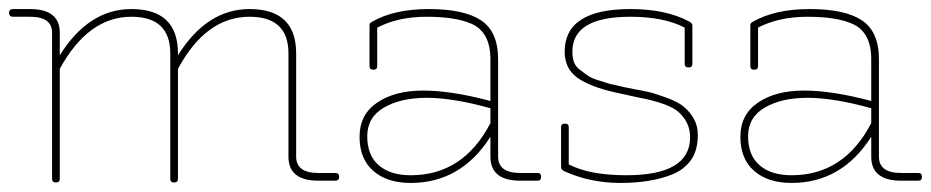

<svg xmlns="http://www.w3.org/2000/svg" viewBox="-20 -399 2056 424"><path d="M720 0H683Q617 0 617 -53V-281Q617 -362 531 -362Q435 -362 373 -247V-4Q373 4 364.5 4Q356 4 356 -4V-281Q356 -362 270 -362Q175 -362 112 -247V-4Q112 4 103.5 4Q95 4 95 -4V-327Q95 -362 46 -362H9Q0 -362 0 -370.5Q0 -379 9 -379H46Q112 -379 112 -327V-277Q176 -379 270 -379Q373 -379 373 -281V-277Q437 -379 531 -379Q634 -379 634 -281V-53Q634 -17 683 -17H720Q729 -17 729 -8.5Q729 0 720 0Z M887 5Q835 5 804.5 -21.5Q774 -48 774 -97Q774 -146 813 -172.5Q852 -199 914.5 -199Q977 -199 1063 -176V-268Q1063 -329 1020 -347Q985 -362 922 -362Q859 -362 813 -338V-253Q813 -245 804.5 -245Q796 -245 796 -253V-343Q796 -348 800 -350Q849 -379 927 -379Q1005 -379 1042.5 -354Q1080 -329 1080 -268V-53Q1080 -17 1129 -17H1167Q1175 -17 1175 -8.5Q1175 0 1167 0H1129Q1063 0 1063 -53V-97Q998 5 887 5ZM1063 -160Q980 -183 922.5 -183Q865 -183 828 -161.5Q791 -140 791 -98Q791 -56 816.5 -34Q842 -12 887 -12Q1003 -12 1063 -127Z M1226 -21Q1219 -24 1219 -31V-118Q1219 -126 1227.5 -126Q1236 -126 1236 -118V-36Q1282 -12 1363 -12Q1504 -12 1504 -96Q1504 -129 1478 -152Q1460 -168 1408 -180Q1397 -182 1340.5 -194.5Q1284 -207 1255.5 -227Q1227 -247 1227 -285Q1227 -379 1372 -379Q1450 -379 1501 -352Q1509 -348 1509 -343V-258Q1509 -250 1500.5 -250Q1492 -250 1492 -258V-338Q1446 -362 1372 -362Q1244 -362 1244 -285Q1244 -258 1258 -247Q1272 -236 1279.5 -231Q1287 -226 1303.5 -221Q1320 -216 1326 -214Q1364 -205 1381 -202Q1398 -199 1411.5 -196Q1425 -193 1450 -184Q1475 -175 1488 -165Q1521 -138 1521 -102Q1521 -66 1505.5 -45Q1490 -24 1465 -14Q1418 5 1350.5 5Q1283 5 1226 -21Z M1728 5Q1676 5 1645.5 -21.5Q1615 -48 1615 -97Q1615 -146 1654 -172.5Q1693 -199 1755.5 -199Q1818 -199 1904 -176V-268Q1904 -329 1861 -347Q1826 -362 1763 -362Q1700 -362 1654 -338V-253Q1654 -245 1645.5 -245Q1637 -245 1637 -253V-343Q1637 -348 1641 -350Q1690 -379 1768 -379Q1846 -379 1883.5 -354Q1921 -329 1921 -268V-53Q1921 -17 1970 -17H2008Q2016 -17 2016 -8.5Q2016 0 2008 0H1970Q1904 0 1904 -53V-97Q1839 5 1728 5ZM1904 -160Q1821 -183 1763.5 -183Q1706 -183 1669 -161.5Q1632 -140 1632 -98Q1632 -56 1657.5 -34Q1683 -12 1728 -12Q1844 -12 1904 -127Z"/></svg>

Font: Flamenco Light
Style: Regular
Weight: 300
Designer: Luciano Vergara
Foundry: Luciano Vergara
Version: Version 1.003